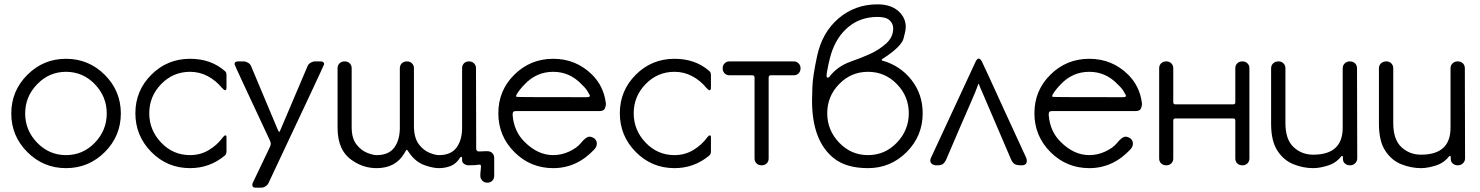

<svg xmlns="http://www.w3.org/2000/svg" viewBox="-20 -762 6823 885"><path d="M284 13Q180 13 106 -61Q32 -135 32 -239Q32 -343 106 -417Q180 -491 284 -491Q389 -491 463 -417Q537 -343 537 -239Q537 -135 463 -61Q389 13 284 13ZM284 -47Q362 -47 417 -104Q472 -161 472 -239Q472 -317 417 -374Q362 -431 284 -431Q207 -431 151.5 -374Q96 -317 96 -239Q96 -161 151.5 -104Q207 -47 284 -47Z M856 13Q751 13 677.5 -61.5Q604 -136 604 -240Q604 -344 677.5 -417.5Q751 -491 856 -491Q952 -491 1016 -435Q1024 -430 1024 -415V-360Q1024 -346 1018 -346Q1013 -346 1002 -358Q975 -391 937.5 -411Q900 -431 856 -431Q778 -431 723 -374.5Q668 -318 668 -240Q668 -162 723 -104.5Q778 -47 856 -47Q903 -47 942 -70Q981 -93 1008 -130Q1014 -138 1019 -138Q1020 -138 1022 -137Q1024 -136 1024 -127V-65Q1024 -50 1015 -44Q946 13 856 13Z M1184 103H1158Q1143 103 1143 91Q1143 86 1145 81L1221 -78Q1228 -91 1228 -100Q1228 -108 1221 -121Q1061 -462 1061 -466Q1061 -479 1077 -479H1103Q1113 -479 1123 -473Q1133 -467 1137 -458L1260 -165Q1265 -154 1267 -154Q1269 -154 1273 -164Q1275 -167 1398 -458Q1402 -467 1412 -473Q1422 -479 1432 -479H1458Q1474 -479 1474 -466Q1474 -462 1218 81Q1214 90 1204.5 96.5Q1195 103 1184 103Z M2226 80Q2212 80 2203 70.5Q2194 61 2194 49Q2194 35 2195.5 24.5Q2197 14 2197 7Q2197 -1 2195 -2Q2193 -3 2190 -3H2187Q2172 0 2140 0Q2129 0 2119.5 -6.5Q2110 -13 2110 -23V-32Q2110 -39 2106 -39Q2103 -39 2102 -37Q2083 -7 2057.5 3Q2032 13 2003 13Q1975 13 1936 -1Q1897 -15 1868 -55Q1857 -72 1855 -72Q1853 -72 1849 -64L1844 -56Q1804 13 1716 13Q1656 13 1606 -21Q1536 -66 1536 -172V-448Q1536 -461 1545 -470Q1554 -479 1569 -479Q1583 -479 1592 -470Q1601 -461 1601 -448V-176Q1601 -125 1622.5 -97Q1644 -69 1671.5 -58Q1699 -47 1716 -47Q1772 -47 1797.5 -82Q1823 -117 1823 -173V-448Q1823 -461 1832 -470Q1841 -479 1856 -479Q1870 -479 1879 -470Q1888 -461 1888 -448V-173Q1890 -124 1911 -96.5Q1932 -69 1959 -58Q1986 -47 2003 -47Q2059 -47 2084.5 -82Q2110 -117 2110 -173V-448Q2110 -461 2118.5 -470Q2127 -479 2142 -479Q2156 -479 2165 -470Q2174 -461 2174 -448L2175 -77Q2175 -70 2178.5 -67Q2182 -64 2184 -64Q2205 -64 2213 -65H2227Q2241 -65 2249.5 -56Q2258 -47 2258 -34V49Q2258 62 2249 71Q2240 80 2226 80Z M2530 13Q2425 13 2351 -61Q2277 -135 2277 -240Q2277 -345 2351 -418Q2425 -491 2530 -491Q2635 -491 2709 -418Q2762 -365 2772 -290L2773 -283Q2773 -274 2768 -262Q2763 -250 2742 -250H2359Q2349 -250 2346 -246.5Q2343 -243 2343 -236V-231Q2349 -156 2398 -108Q2459 -47 2530 -47Q2568 -47 2603.5 -63.5Q2639 -80 2657 -102Q2681 -132 2697 -132Q2706 -132 2717 -126Q2731 -116 2731 -100Q2731 -87 2721 -75Q2640 13 2530 13ZM2684 -314Q2699 -314 2699 -320Q2699 -325 2693 -332V-333Q2683 -353 2662 -372Q2607 -431 2530 -431Q2452 -431 2397 -372Q2374 -348 2362 -328Q2359 -322 2359 -319Q2359 -317 2361.5 -315.5Q2364 -314 2684 -314Z M3089 13Q2984 13 2910.5 -61.5Q2837 -136 2837 -240Q2837 -344 2910.5 -417.5Q2984 -491 3089 -491Q3185 -491 3249 -435Q3257 -430 3257 -415V-360Q3257 -346 3251 -346Q3246 -346 3235 -358Q3208 -391 3170.5 -411Q3133 -431 3089 -431Q3011 -431 2956 -374.5Q2901 -318 2901 -240Q2901 -162 2956 -104.5Q3011 -47 3089 -47Q3136 -47 3175 -70Q3214 -93 3241 -130Q3247 -138 3252 -138Q3253 -138 3255 -137Q3257 -136 3257 -127V-65Q3257 -50 3248 -44Q3179 13 3089 13Z M3491 0Q3476 0 3467 -9Q3458 -18 3458 -31V-405Q3458 -409 3455.5 -412Q3453 -415 3448 -415H3342Q3329 -415 3320 -424Q3311 -433 3311 -447Q3311 -461 3320 -470Q3329 -479 3342 -479H3639Q3652 -479 3661 -470Q3670 -461 3670 -447Q3670 -433 3661 -424Q3652 -415 3639 -415H3532Q3528 -415 3525.5 -412Q3523 -409 3523 -405V-31Q3523 -18 3514 -9Q3505 0 3491 0Z M3981 13Q3880 13 3823 -33Q3723 -113 3723 -298Q3723 -309 3724.5 -359Q3726 -409 3746 -502Q3769 -612 3845 -677Q3921 -742 4025 -742Q4094 -742 4130 -702Q4155 -674 4155 -638Q4155 -621 4144.5 -583.5Q4134 -546 4047 -490Q4044 -488 4044 -487.5Q4044 -487 4044 -486Q4044 -485 4046 -483Q4129 -460 4181 -394Q4233 -328 4233 -240Q4233 -135 4159 -61Q4085 13 3981 13ZM3796 -404Q3799 -404 3803 -408Q3839 -456 3901 -478L3917 -484Q3947 -494 3988.5 -512.5Q4030 -531 4063.5 -560.5Q4097 -590 4097 -631Q4097 -653 4080.5 -668.5Q4064 -684 4025 -684Q3947 -684 3891.5 -638.5Q3836 -593 3811 -514Q3805 -494 3799 -467Q3790 -426 3790 -413Q3790 -404 3796 -404ZM3981 -47Q4059 -47 4114 -104.5Q4169 -162 4169 -240Q4169 -318 4114 -374.5Q4059 -431 3981 -431Q3903 -431 3848 -374.5Q3793 -318 3793 -240Q3793 -162 3848 -104.5Q3903 -47 3981 -47Z M4689 0Q4664 0 4655 -7Q4646 -14 4640 -28L4505 -343Q4502 -348 4500 -354Q4498 -360 4496 -364Q4492 -376 4490 -376Q4489 -376 4487 -367Q4486 -366 4485.5 -364Q4485 -362 4481.5 -353.5Q4478 -345 4474.5 -335.5Q4471 -326 4450.5 -279.5Q4430 -233 4405 -175L4342 -28Q4334 -11 4325.5 -5.5Q4317 0 4298 0H4295Q4282 0 4273 -9Q4268 -14 4268 -22Q4268 -26 4270 -32L4478 -480Q4485 -492 4491 -492Q4498 -492 4505 -480L4536 -414Q4566 -348 4605 -263Q4644 -178 4675 -111Q4706 -44 4709.5 -36Q4713 -28 4713 -21Q4713 0 4689 0Z M5001 13Q4896 13 4822 -61Q4748 -135 4748 -240Q4748 -345 4822 -418Q4896 -491 5001 -491Q5106 -491 5180 -418Q5233 -365 5243 -290L5244 -283Q5244 -274 5239 -262Q5234 -250 5213 -250H4830Q4820 -250 4817 -246.5Q4814 -243 4814 -236V-231Q4820 -156 4869 -108Q4930 -47 5001 -47Q5039 -47 5074.5 -63.5Q5110 -80 5128 -102Q5152 -132 5168 -132Q5177 -132 5188 -126Q5202 -116 5202 -100Q5202 -87 5192 -75Q5111 13 5001 13ZM5155 -314Q5170 -314 5170 -320Q5170 -325 5164 -332V-333Q5154 -353 5133 -372Q5078 -431 5001 -431Q4923 -431 4868 -372Q4845 -348 4833 -328Q4830 -322 4830 -319Q4830 -317 4832.5 -315.5Q4835 -314 5155 -314Z M5707 0Q5692 0 5683 -9Q5674 -18 5674 -31V-207Q5674 -211 5671.5 -213.5Q5669 -216 5665 -216H5397Q5393 -216 5390.5 -213.5Q5388 -211 5388 -207V-31Q5388 -18 5379 -9Q5370 0 5356 0Q5341 0 5332 -9Q5323 -18 5323 -31V-448Q5323 -461 5332 -470Q5341 -479 5356 -479Q5370 -479 5379 -470Q5388 -461 5388 -448V-290Q5388 -286 5390.5 -283.5Q5393 -281 5397 -281H5665Q5669 -281 5671.5 -283.5Q5674 -286 5674 -290V-448Q5674 -461 5683 -470Q5692 -479 5707 -479Q5721 -479 5730 -470Q5739 -461 5739 -448V-31Q5739 -18 5730 -9Q5721 0 5707 0Z M6033 13Q5987 13 5942 -5Q5897 -23 5868 -67.5Q5839 -112 5839 -191V-447Q5839 -461 5848.5 -470Q5858 -479 5873 -479Q5887 -479 5896 -470Q5905 -461 5905 -447V-195Q5905 -119 5942.5 -84Q5980 -49 6033 -49Q6169 -49 6169 -173V-447Q6169 -461 6178.5 -470Q6188 -479 6202 -479Q6217 -479 6226 -470Q6235 -461 6235 -447L6236 -32Q6236 -19 6226.5 -9.5Q6217 0 6203 0Q6189 0 6179.5 -8Q6170 -16 6170 -30V-39Q6170 -43 6166 -43Q6164 -43 6162 -41Q6139 -11 6101 1Q6063 13 6033 13Z M6530 13Q6484 13 6439 -5Q6394 -23 6365 -67.5Q6336 -112 6336 -191V-447Q6336 -461 6345.5 -470Q6355 -479 6370 -479Q6384 -479 6393 -470Q6402 -461 6402 -447V-195Q6402 -119 6439.5 -84Q6477 -49 6530 -49Q6666 -49 6666 -173V-447Q6666 -461 6675.5 -470Q6685 -479 6699 -479Q6714 -479 6723 -470Q6732 -461 6732 -447L6733 -32Q6733 -19 6723.5 -9.5Q6714 0 6700 0Q6686 0 6676.5 -8Q6667 -16 6667 -30V-39Q6667 -43 6663 -43Q6661 -43 6659 -41Q6636 -11 6598 1Q6560 13 6530 13Z"/></svg>

Font: Gardens CM
Style: Regular
Weight: 400
Designer: Created by: Aleksander Shevchuk, 2010. Modifed by: Daren Olsen, 2020.
Foundry: High-Logic / FontCreator v.13.0.0 build 2663 (64-bit)
Version: Version 3.003 Ukrainian, initial release